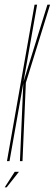

<svg xmlns="http://www.w3.org/2000/svg" viewBox="-64 -695 236 828"><path d="M-34 0 85 -675H96L37.5 -343L140.5 -675H152L47.5 -338L33 0H22L36.5 -336L-23 0ZM-43.7 112.9 -0.5 45.9H17.6L-35.4 112.9Z"/></svg>

Font: Anybody UltraCondensed Thin
Style: Italic
Weight: 100
Width: 1
Italic angle: -10°
Designer: Tyler Finck
Foundry: Etcetera Type Company
Version: Version 1.010; ttfautohint (v1.8.3) -l 8 -r 50 -G 200 -x 14 